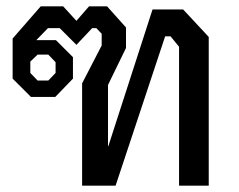

<svg xmlns="http://www.w3.org/2000/svg" viewBox="-20 -588 756 608"><path d="M240 -324 302 -444V-481L285 -499H272L222 -446L169 -499H132L95 -461H157L211 -407V-339L155 -281H78L20 -339V-466L109 -568H180L222 -522L262 -568H319L379 -501V-436L322 -319V-125H323L463 -558H560L641 -471V0H547V-440L520 -473H503L346 0H240ZM133 -333 156 -357V-391L133 -415H99L76 -393V-357L99 -333Z"/></svg>

Font: Chakra Petch Medium
Style: Regular
Weight: 500
Designer: Katatrad Aksorn Co.,Ltd.
Foundry: Cadson Demak Co.,Ltd.
Version: Version 1.000; ttfautohint (v1.6)